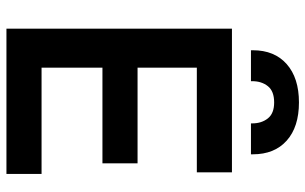

<svg xmlns="http://www.w3.org/2000/svg" viewBox="-196 -752 948 596"><g transform="rotate(90 278.0 -454.0)"><path d="M69 0V-700H515V-591H190V-407H487V-298H190V-109H520V0ZM136 -759V-765Q136 -832 179 -870Q222 -908 298 -908Q374 -908 416.5 -870Q459 -832 459 -765V-759H363V-763Q363 -792 347.5 -811.5Q332 -831 298 -831Q263 -831 247.5 -811.5Q232 -792 232 -763V-759Z"/></g></svg>

Font: Space Grotesk Light SemiBold
Style: Regular
Weight: 600
Version: Version 2.000